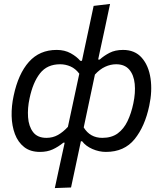

<svg xmlns="http://www.w3.org/2000/svg" viewBox="-20 -762 828 977"><path d="M259 195Q270.5 141 281.8 89.2Q293 37.5 306 -21.5L309 -36H302.5Q276 -14.5 248.2 -1.8Q220.5 11 183.5 11Q134 11 102.8 -13.8Q71.5 -38.5 56 -79.8Q40.5 -121 39.2 -171.8Q38 -222.5 49.5 -275Q73 -386.5 127.2 -447.2Q181.5 -508 268.5 -508Q309 -508 339.8 -491Q370.5 -474 388.5 -452.5H397L405.5 -493Q419 -556 431.8 -615.8Q444.5 -675.5 456.5 -732L540 -742Q527.5 -682 514.5 -621.5Q501.5 -561 487 -494.5L479.5 -459H487.5Q509 -478.5 537.5 -493.2Q566 -508 606 -508Q666.5 -508 701.5 -468Q736.5 -428 746 -363Q755.5 -298 739.5 -224Q717.5 -119 665 -54Q612.5 11 519 11Q484 11 450.2 -3.8Q416.5 -18.5 398 -43H391.5L387 -21.5Q375 35 364.2 85.8Q353.5 136.5 341.5 192ZM216.5 -60.5Q248.5 -60.5 274.8 -75.2Q301 -90 325.5 -116.5L383.5 -387Q364.5 -412.5 339 -423.8Q313.5 -435 286 -435Q220 -435 183.8 -389Q147.5 -343 130.5 -262Q119.5 -211.5 122.8 -165.5Q126 -119.5 148.2 -90Q170.5 -60.5 216.5 -60.5ZM500.5 -60.5Q548 -60.5 579 -83.2Q610 -106 629 -145.8Q648 -185.5 658.5 -236Q670 -290 665.5 -335.2Q661 -380.5 637.8 -407.8Q614.5 -435 571 -435Q542.5 -435 515 -422.2Q487.5 -409.5 463 -382.5L406 -113.5Q438.5 -60.5 500.5 -60.5Z"/></svg>

Font: Commissioner
Style: Italic
Weight: 400
Italic angle: -12°
Designer: Kostas Bartsokas
Foundry: Kostas Bartsokas
Version: Version 1.000; ttfautohint (v1.8.3)